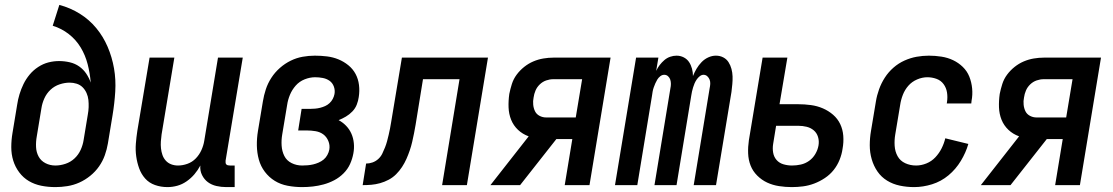

<svg xmlns="http://www.w3.org/2000/svg" viewBox="-20 -755 4540 783"><path d="M206 8Q176 8 148.5 2.5Q121 -3 98 -16.5Q75 -30 58.5 -52Q42 -74 34 -100Q26 -126 26 -155Q26 -184 31 -213L50 -328Q53 -349 59.5 -370.5Q66 -392 76 -412.5Q86 -433 101 -451Q116 -469 136 -482Q156 -495 177.5 -500.5Q199 -506 221 -506Q243 -506 264.5 -501Q286 -496 303 -484Q320 -472 331.5 -455Q343 -438 350 -418Q347 -456 337.5 -493Q328 -530 309 -561.5Q290 -593 260.5 -616Q231 -639 195 -650L222 -735Q267 -723 305.5 -699Q344 -675 372.5 -640.5Q401 -606 419 -564Q437 -522 445 -476Q453 -430 450 -381.5Q447 -333 439 -285L420 -170Q416 -146 407.5 -122Q399 -98 384 -76.5Q369 -55 348 -38Q327 -21 303.5 -10.5Q280 0 255 4Q230 8 206 8ZM206 -80Q226 -80 247 -87Q268 -94 284 -109Q300 -124 309 -144Q318 -164 321 -184L338 -287Q341 -303 341.5 -318Q342 -333 340.5 -347.5Q339 -362 333 -375.5Q327 -389 317 -399Q307 -409 293 -413.5Q279 -418 264 -418Q244 -418 223 -411Q202 -404 186 -389Q170 -374 161 -354Q152 -334 149 -314L130 -199Q126 -177 127 -155.5Q128 -134 137.5 -116.5Q147 -99 165.5 -89.5Q184 -80 206 -80Z M663 8Q636 8 612 -0.5Q588 -9 572 -27Q556 -45 547.5 -68.5Q539 -92 535.5 -117.5Q532 -143 534 -169Q536 -195 540 -221L590 -520H691L639 -207Q637 -193 636 -178.5Q635 -164 636.5 -150Q638 -136 642.5 -123Q647 -110 656 -100Q665 -90 678 -85Q691 -80 706 -80Q725 -80 744.5 -87Q764 -94 778.5 -109Q793 -124 801.5 -143Q810 -162 813 -181L869 -520H970L900 -100Q900 -96 900 -92Q900 -88 902.5 -85Q905 -82 909 -81Q913 -80 918 -80H937V8H903Q882 8 862.5 3.5Q843 -1 828 -12Q813 -23 804 -41Q795 -59 797 -80Q787 -61 773 -44.5Q759 -28 741 -15.5Q723 -3 703 2.5Q683 8 663 8Z M1212 8Q1182 8 1153 2.5Q1124 -3 1100.5 -17.5Q1077 -32 1060 -54.5Q1043 -77 1035.5 -104.5Q1028 -132 1027.5 -161.5Q1027 -191 1032 -221L1052 -341Q1056 -366 1064 -390.5Q1072 -415 1086.5 -437.5Q1101 -460 1121.5 -478Q1142 -496 1165.5 -507.5Q1189 -519 1214 -523.5Q1239 -528 1264 -528Q1289 -528 1313.5 -525Q1338 -522 1360 -513Q1382 -504 1400.5 -489Q1419 -474 1430 -453.5Q1441 -433 1444 -408.5Q1447 -384 1443 -359Q1441 -344 1435 -328.5Q1429 -313 1417 -300.5Q1405 -288 1390.5 -279.5Q1376 -271 1361 -265Q1378 -256 1391.5 -242Q1405 -228 1413 -210Q1421 -192 1423 -171Q1425 -150 1421 -129Q1417 -107 1407.5 -86Q1398 -65 1381 -48Q1364 -31 1343 -20Q1322 -9 1300 -3Q1278 3 1256 5.5Q1234 8 1212 8ZM1212 -80Q1224 -80 1235 -81Q1246 -82 1257 -84.5Q1268 -87 1279.5 -92Q1291 -97 1300 -104.5Q1309 -112 1315 -123Q1321 -134 1323 -145Q1326 -163 1319 -180Q1312 -197 1298.5 -207Q1285 -217 1267 -220Q1249 -223 1231 -223H1196L1210 -311H1245Q1255 -311 1265.5 -312Q1276 -313 1286 -315.5Q1296 -318 1306 -322.5Q1316 -327 1324 -334.5Q1332 -342 1337 -351.5Q1342 -361 1344 -371Q1347 -387 1341.5 -402Q1336 -417 1324 -425.5Q1312 -434 1296.5 -437Q1281 -440 1265 -440Q1244 -440 1222.5 -431.5Q1201 -423 1186 -406Q1171 -389 1162.5 -368.5Q1154 -348 1151 -327L1131 -207Q1127 -184 1128.5 -161Q1130 -138 1139.5 -119Q1149 -100 1169 -90Q1189 -80 1212 -80Z M1459 0 1473 -88Q1486 -88 1499 -92.5Q1512 -97 1522.5 -106.5Q1533 -116 1539 -128.5Q1545 -141 1550 -153.5Q1555 -166 1558.5 -179Q1562 -192 1565 -205Q1568 -218 1570.5 -230.5Q1573 -243 1575 -256L1619 -520H1970L1884 0H1783L1854 -432H1705L1675 -247Q1672 -229 1668.5 -211.5Q1665 -194 1661 -176.5Q1657 -159 1651 -141.5Q1645 -124 1637.5 -107Q1630 -90 1619.5 -74Q1609 -58 1595.5 -44.5Q1582 -31 1565 -22Q1548 -13 1530 -8Q1512 -3 1494.5 -1.5Q1477 0 1459 0Z M2101 0H1980L2136 -199Q2111 -208 2092.5 -225.5Q2074 -243 2064.5 -266.5Q2055 -290 2054 -317Q2053 -344 2057 -372Q2061 -392 2067.5 -412.5Q2074 -433 2087 -450.5Q2100 -468 2117.5 -482Q2135 -496 2155 -504.5Q2175 -513 2196 -516.5Q2217 -520 2237 -520H2470L2384 0H2283L2314 -188H2249ZM2207 -276H2328L2354 -432H2236Q2222 -432 2207.5 -427Q2193 -422 2181.5 -411Q2170 -400 2164 -386Q2158 -372 2156 -357Q2153 -343 2154.5 -328Q2156 -313 2162 -301Q2168 -289 2180.5 -282.5Q2193 -276 2207 -276Z M2488 0 2574 -520H2665L2656 -466Q2662 -479 2670.5 -490Q2679 -501 2689.5 -510Q2700 -519 2713 -523.5Q2726 -528 2739 -528Q2755 -528 2768.5 -521Q2782 -514 2790 -502Q2798 -490 2802 -475Q2806 -460 2806 -445Q2812 -460 2820.5 -474.5Q2829 -489 2841 -501.5Q2853 -514 2868.5 -521Q2884 -528 2899 -528H2900Q2916 -528 2929.5 -521Q2943 -514 2951 -501.5Q2959 -489 2963 -474Q2967 -459 2967.5 -443.5Q2968 -428 2966.5 -412Q2965 -396 2963 -380L2900 0H2809L2874 -395Q2876 -404 2876.5 -413Q2877 -422 2874 -430Q2871 -438 2864.5 -444Q2858 -450 2849 -450Q2841 -450 2833.5 -444Q2826 -438 2821 -430.5Q2816 -423 2812.5 -415Q2809 -407 2806.5 -398.5Q2804 -390 2802 -381.5Q2800 -373 2799 -365L2739 0H2649L2714 -395Q2716 -404 2716 -413Q2716 -422 2713.5 -430Q2711 -438 2704.5 -444Q2698 -450 2689 -450Q2680 -450 2672.5 -444Q2665 -438 2660.5 -430.5Q2656 -423 2652.5 -415Q2649 -407 2646 -398.5Q2643 -390 2641.5 -381.5Q2640 -373 2639 -365L2579 0Z M3209 8Q3183 8 3157 4Q3131 0 3108.5 -10.5Q3086 -21 3068 -39Q3050 -57 3041 -80Q3032 -103 3031 -129.5Q3030 -156 3034 -183L3090 -520H3191L3159 -330H3235Q3261 -330 3287 -326.5Q3313 -323 3336 -313Q3359 -303 3377.5 -287Q3396 -271 3406.5 -249Q3417 -227 3419 -201Q3421 -175 3416 -148Q3413 -126 3404 -103.5Q3395 -81 3380 -62Q3365 -43 3344 -29Q3323 -15 3300.5 -6.5Q3278 2 3255 5Q3232 8 3209 8ZM3210 -80Q3228 -80 3246 -84Q3264 -88 3279.5 -99Q3295 -110 3305 -127Q3315 -144 3318 -162Q3321 -180 3316 -196.5Q3311 -213 3298.5 -223.5Q3286 -234 3269.5 -238Q3253 -242 3236 -242H3145L3133 -168Q3130 -150 3133 -132.5Q3136 -115 3147 -102.5Q3158 -90 3175 -85Q3192 -80 3210 -80Z M3708 8Q3678 8 3649.5 2Q3621 -4 3597.5 -18.5Q3574 -33 3558.5 -55.5Q3543 -78 3535 -105.5Q3527 -133 3527 -162.5Q3527 -192 3532 -221L3552 -341Q3556 -366 3565 -391Q3574 -416 3588.5 -438.5Q3603 -461 3623.5 -479Q3644 -497 3668.5 -508Q3693 -519 3718 -523.5Q3743 -528 3768 -528Q3794 -528 3819.5 -524Q3845 -520 3867 -509.5Q3889 -499 3906.5 -482Q3924 -465 3933 -442.5Q3942 -420 3944.5 -394.5Q3947 -369 3942 -343L3941 -333H3841L3842 -339Q3845 -359 3842 -378Q3839 -397 3828 -412Q3817 -427 3799 -433.5Q3781 -440 3762 -440Q3741 -440 3720 -431Q3699 -422 3684.5 -405.5Q3670 -389 3662 -368.5Q3654 -348 3651 -327L3631 -207Q3627 -184 3628.5 -160.5Q3630 -137 3640.5 -118Q3651 -99 3671.5 -89.5Q3692 -80 3716 -80Q3737 -80 3758 -88.5Q3779 -97 3794.5 -113.5Q3810 -130 3820 -150Q3830 -170 3835 -191L3929 -168Q3919 -133 3898.5 -99Q3878 -65 3848 -40Q3818 -15 3781 -3.5Q3744 8 3708 8Z M4101 0H3980L4136 -199Q4111 -208 4092.5 -225.5Q4074 -243 4064.5 -266.5Q4055 -290 4054 -317Q4053 -344 4057 -372Q4061 -392 4067.5 -412.5Q4074 -433 4087 -450.5Q4100 -468 4117.5 -482Q4135 -496 4155 -504.5Q4175 -513 4196 -516.5Q4217 -520 4237 -520H4470L4384 0H4283L4314 -188H4249ZM4207 -276H4328L4354 -432H4236Q4222 -432 4207.5 -427Q4193 -422 4181.5 -411Q4170 -400 4164 -386Q4158 -372 4156 -357Q4153 -343 4154.5 -328Q4156 -313 4162 -301Q4168 -289 4180.5 -282.5Q4193 -276 4207 -276Z"/></svg>

Font: Iosevka Semibold
Style: Italic
Weight: 600
Italic angle: -9°
Monospace: yes
Designer: Belleve Invis
Foundry: Belleve Invis
Version: Version 32.5.0; ttfautohint (v1.8.4)